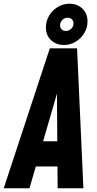

<svg xmlns="http://www.w3.org/2000/svg" viewBox="-44 -1009 521 1029"><path d="M-24 0 223 -750H369L403 0H265L264 -117H148L114 0ZM187 -252H263L261 -568H279ZM298.5 -768Q257.5 -768 229.8 -793.5Q202 -819 202 -862Q202 -895.5 219 -924.5Q236 -953.5 264.8 -971.2Q293.5 -989 328 -989Q369.5 -989 397.2 -963.2Q425 -937.5 425 -894Q425 -860.5 407.8 -831.8Q390.5 -803 362 -785.5Q333.5 -768 298.5 -768ZM309 -843Q325.5 -843 337.8 -855Q350 -867 350 -883.5Q350 -897.5 340.8 -905.8Q331.5 -914 318 -914Q301.5 -914 289.8 -901.8Q278 -889.5 278 -873Q278 -859.5 286.8 -851.2Q295.5 -843 309 -843Z"/></svg>

Font: Mohave Light
Style: Bold Italic
Weight: 700
Italic angle: -8°
Version: Version 2.003